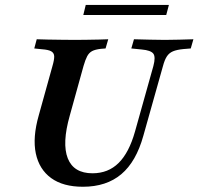

<svg xmlns="http://www.w3.org/2000/svg" viewBox="-20 -726 784 758"><path d="M307.3 11.3Q229 11.3 181.9 -23Q134.7 -57.3 121.4 -120.2Q108.1 -183.1 133.1 -271L187.1 -465.3Q194.4 -490.3 194 -503.6Q193.5 -516.9 182.3 -523.4Q171 -529.8 146 -531.5L115.3 -534.7L125 -571Q142.7 -570.2 168.1 -569.8Q193.5 -569.4 221.8 -569Q250 -568.5 275.8 -568.5H277.4H278.2Q300.8 -568.5 324.6 -569Q348.4 -569.4 369.8 -569.8Q391.1 -570.2 407.3 -571L396.8 -534.7L377.4 -533.1Q355.6 -530.6 343.5 -524.2Q331.5 -517.7 324.2 -504Q316.9 -490.3 309.7 -465.3L255.6 -270.2Q224.2 -159.7 247.6 -100.8Q271 -41.9 345.2 -41.9Q407.3 -41.9 448.4 -82.7Q489.5 -123.4 512.9 -206.5L585.5 -465.3Q595.2 -501.6 585.1 -514.5Q575 -527.4 539.5 -530.6L498.4 -534.7L508.9 -571Q539.5 -570.2 571.8 -569.4Q604 -568.5 630.6 -568.5Q658.9 -568.5 687.5 -569.4Q716.1 -570.2 743.5 -571L733.1 -534.7L704 -532.3Q678.2 -529.8 662.9 -523.4Q647.6 -516.9 638.7 -503.2Q629.8 -489.5 623.4 -465.3L546 -190.3Q517.7 -87.9 458.9 -38.3Q400 11.3 307.3 11.3ZM308.9 -666.9 318.5 -706.5H646.8L636.3 -666.9Z"/></svg>

Font: Playfair 9pt
Style: Bold Italic
Weight: 700
Italic angle: -15.6°
Designer: Claus Eggers Sørensen
Foundry: Claus Eggers Sørensen
Version: Version 2.203